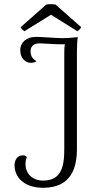

<svg xmlns="http://www.w3.org/2000/svg" viewBox="-20 -878 481 911"><path d="M244 -856C232 -859 211 -859 199 -856L78 -749C80 -743 90 -733 96 -730L222 -808L347 -730C354 -733 363 -743 365 -749ZM185 13C321 13 345 -87 345 -171V-632C345 -659 346 -682 349 -702C330 -700 307 -697 275 -697C233 -698 175 -703 152 -703C102 -703 76 -674 76 -640C76 -603 100 -580 125 -580C134 -580 145 -581 153 -588C137 -597 125 -610 125 -634C125 -669 154 -674 176 -672C217 -670 252 -667 288 -668C285 -654 285 -638 285 -622V-169C285 -80 267 -21 183 -21C147 -21 101 -43 101 -100C101 -111 103 -121 107 -133C103 -138 98 -141 89 -141C60 -141 49 -116 49 -94C49 -39 92 13 185 13Z"/></svg>

Font: Arima Koshi Light
Style: Regular
Weight: 300
Designer: Joana Correia and Natanael Gama
Foundry: NDISCOVER
Version: Version 1.019;PS 001.019;hotconv 1.0.88;makeotf.lib2.5.64775